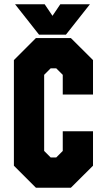

<svg xmlns="http://www.w3.org/2000/svg" viewBox="-20 -878 500 898"><path d="M148 0 45 -103V-597L148 -700H311.5L415 -597V-436H273.5V-528L243 -558.5H217L186.5 -528V-172L217 -141.5H243L273.5 -172V-264H415V-103L311.5 0ZM162.5 -716 50.5 -858H189L225.5 -804L262 -858H400.5L288.5 -716Z"/></svg>

Font: Tourney Condensed Black
Style: Regular
Weight: 900
Width: 3
Designer: Tyler Finck
Foundry: Etcetera Type Co
Version: Version 1.010; ttfautohint (v1.8.3)